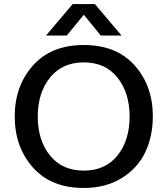

<svg xmlns="http://www.w3.org/2000/svg" viewBox="-20 -916 830 951"><path d="M395 -843 311 -740H208L340 -896H450L582 -740H479ZM737 -340Q737 -241 699.5 -162Q662 -83 583 -34Q504 15 395 15Q233 15 143 -86.5Q53 -188 53 -339Q53 -490 143 -591.5Q233 -693 395 -693Q557 -693 647 -592Q737 -491 737 -340ZM622 -339Q622 -456 562 -531.5Q502 -607 395 -607Q288 -607 227.5 -531.5Q167 -456 167 -339Q167 -221 227.5 -146Q288 -71 395 -71Q502 -71 562 -146Q622 -221 622 -339Z"/></svg>

Font: Martel Sans DemiBold
Style: Regular
Weight: 600
Designer: Dan Reynolds and Mathieu Réguer
Foundry: Dan Reynolds and Mathieu Réguer
Version: Version 1.001;PS 001.001;hotconv 1.0.70;makeotf.lib2.5.58329